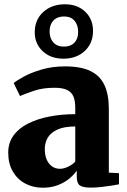

<svg xmlns="http://www.w3.org/2000/svg" viewBox="-20 -867 594 898"><path d="M180 11Q135 11 98.2 -8.5Q61.5 -28 40 -64.8Q18.5 -101.5 18.5 -153Q18.5 -199 43 -233Q67.5 -267 111 -289Q154.5 -311 211.2 -322Q268 -333 332 -333V-362.5Q332 -394 323.8 -414.8Q315.5 -435.5 294.5 -446Q273.5 -456.5 235 -456.5Q179.5 -456.5 138.2 -442.2Q97 -428 73.5 -418L44 -478.5Q58 -490.5 92 -509Q126 -527.5 175.2 -542Q224.5 -556.5 284.5 -556.5Q358.5 -556.5 403.2 -534.8Q448 -513 468.5 -469Q489 -425 489 -357.5V-59.5L536.5 -57V-5Q525.5 -2.5 503 1Q480.5 4.5 454.2 7.5Q428 10.5 405.5 10.5Q367.5 10.5 353.2 0.2Q339 -10 339 -41.5V-69Q327.5 -51.5 305.5 -32.8Q283.5 -14 251.8 -1.5Q220 11 180 11ZM260.5 -77.5Q277.5 -77.5 298 -87Q318.5 -96.5 332 -111V-275.5Q280 -275.5 248.5 -261Q217 -246.5 203.2 -222.8Q189.5 -199 189.5 -171Q189.5 -142 198.2 -121.2Q207 -100.5 223 -89Q239 -77.5 260.5 -77.5ZM276.5 -592.5Q216.5 -592.5 179 -628.2Q141.5 -664 142.5 -719Q143.5 -776 183 -811.5Q222.5 -847 284 -847Q343 -847 379.5 -811.2Q416 -775.5 415 -720Q414.5 -664 376 -628.2Q337.5 -592.5 276.5 -592.5ZM279 -649Q310 -649 327.8 -667.2Q345.5 -685.5 345.5 -717Q345.5 -750 328.5 -770Q311.5 -790 279.5 -790Q248 -790 230 -771.2Q212 -752.5 212 -720Q212 -688 229.5 -668.5Q247 -649 279 -649Z"/></svg>

Font: Merriweather 48pt Black
Style: Regular
Weight: 900
Version: Version 2.100